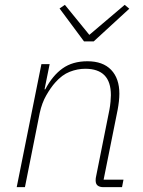

<svg xmlns="http://www.w3.org/2000/svg" viewBox="-20 -773 592 793"><path d="M83 0H49L151 -508H185L164 -404H167Q197 -461 238.5 -490.5Q280 -520 341 -520Q405 -520 439 -484.5Q473 -449 473 -386Q473 -371 471 -353.5Q469 -336 466 -320L408 -31H490L484 0H407Q392 0 383.5 -6.5Q375 -13 375 -28Q375 -33 375.5 -37Q376 -41 377 -45L432 -320Q435 -336 436.5 -353Q438 -370 438 -380Q438 -435 411.5 -462Q385 -489 332 -489Q300 -489 268 -476.5Q236 -464 208 -432Q190 -412 171.5 -380Q153 -348 144 -306ZM367 -602H327L226 -738L248 -753L349 -629L495 -753L514 -737Z"/></svg>

Font: IBM Plex Sans ExtraLight
Style: Italic
Weight: 250
Italic angle: -11.31°
Designer: Mike Abbink, Paul van der Laan, Pieter van Rosmalen
Foundry: Bold Monday
Version: Version 3.201